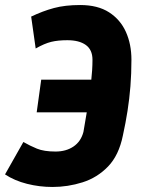

<svg xmlns="http://www.w3.org/2000/svg" viewBox="-24 -732 568 764"><path d="M185 12Q133 12 83.5 -0.5Q34 -13 -4 -38L69 -167Q95 -152 123 -140.5Q151 -129 197 -129Q239 -129 268.5 -149Q298 -169 308 -207Q316 -253 324.5 -304.5Q333 -356 338.5 -405.5Q344 -455 344 -494Q344 -534 317.5 -553Q291 -572 244 -572Q207 -572 180 -565.5Q153 -559 118 -539L100 -666Q146 -688 190.5 -700Q235 -712 295 -712Q365 -712 410 -683Q455 -654 477 -605Q499 -556 499 -494Q499 -439 495 -389Q491 -339 483.5 -291Q476 -243 465 -193Q449 -114 406 -69.5Q363 -25 304.5 -6.5Q246 12 185 12ZM122 -285 140 -415H428L410 -285Z"/></svg>

Font: Finlandica
Style: Italic
Weight: 400
Italic angle: -8°
Designer: Niklas Ekholm, Juho Hiilivirta, Jaakko Suomalainen
Foundry: Helsinki Type Studio
Version: Version 1.064